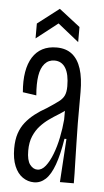

<svg xmlns="http://www.w3.org/2000/svg" viewBox="-52 -728 417 772"><g transform="rotate(5 156.5 -342.0)"><path d="M115 10Q90 10 69 -4.5Q48 -19 36 -48Q24 -77 24 -119Q24 -154 32.5 -179.5Q41 -205 56.5 -224.5Q72 -244 93 -260.5Q114 -277 141 -292Q170 -311 186 -323Q202 -335 208.5 -349Q215 -363 215 -386Q215 -435 199.5 -460Q184 -485 155 -485Q131 -485 115.5 -467.5Q100 -450 95 -418Q90 -386 94 -339L39 -347Q35 -393 41 -428.5Q47 -464 62.5 -488.5Q78 -513 102 -525.5Q126 -538 159 -538Q197 -538 221.5 -518.5Q246 -499 258 -461.5Q270 -424 270 -368V-241Q271 -204 271.5 -163Q272 -122 273.5 -80.5Q275 -39 275 0H219Q222 -43 224.5 -87.5Q227 -132 230 -175H222Q212 -111 197 -69.5Q182 -28 161.5 -9Q141 10 115 10ZM124 -42Q142 -42 157 -61Q172 -80 184 -111Q196 -142 203.5 -179Q211 -216 214 -252V-304L246 -324Q239 -308 224.5 -295.5Q210 -283 191 -271.5Q172 -260 153 -246.5Q134 -233 118 -215.5Q102 -198 91.5 -173.5Q81 -149 81 -115Q81 -76 94 -59Q107 -42 124 -42ZM71 -567V-627L158 -694L243 -628V-567L158 -635Z"/></g></svg>

Font: Bricolage Grotesque 72pt Condensed ExtraLight
Style: Regular
Weight: 250
Width: 3
Designer: Mathieu Triay
Foundry: Atelier Triay
Version: Version 1.001;gftools[0.9.33.dev8+g029e19f]